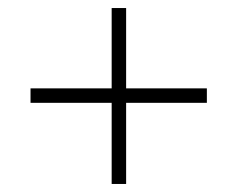

<svg xmlns="http://www.w3.org/2000/svg" viewBox="-20 -560 591 478"><path d="M258 -304V-102H294V-304H495V-340H294V-540H258V-340H56V-304Z"/></svg>

Font: Noto Sans Devanagari UI ExtraLight
Style: Regular
Weight: 200
Designer: Jelle Bosma - Monotype Design Team
Foundry: Monotype Imaging Inc.
Version: Version 2.003